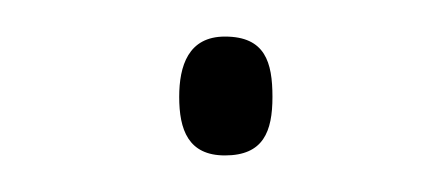

<svg xmlns="http://www.w3.org/2000/svg" viewBox="-20 -374 245 105"><path d="M78 -321C78 -303 83 -289 103 -289C124 -289 129 -302 129 -321C129 -340 125 -354 103 -354C83 -354 78 -338 78 -321Z"/></svg>

Font: Noto Sans Sinhala SemiCondensed Thin
Style: Regular
Weight: 100
Width: 4
Designer: Jelle Bosma - Monotype Design Team
Foundry: Monotype Imaging Inc.
Version: Version 2.006